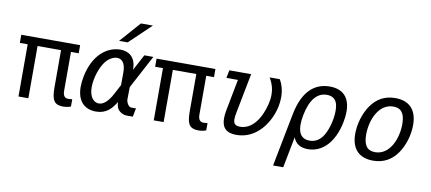

<svg xmlns="http://www.w3.org/2000/svg" viewBox="-85 -1146 3781 1683"><g transform="rotate(10 1806.0 -304.5)"><path d="M501.5 19C512.7 19 524.9 18.1 537.1 16.1C549.3 14.2 561 11.2 572.3 6.8V-58.1C567.9 -57.1 570.8 -58.1 558.1 -56.6C550.8 -55.7 543.5 -55.2 538.1 -55.2C520.5 -55.2 509.3 -60.5 501.5 -70.8C492.7 -82 489.3 -98.6 489.3 -121.1V-464.8H558.1V-537.1H34.2V-464.8H104V0H191.9V-464.8H400.9V-130.9C400.9 -70.8 408.7 -34.2 423.3 -13.2C438.5 8.3 463.9 19 501.5 19Z M887.7 -633.3H963.9L1156.7 -816.9H1049.8ZM795.4 12.2C887.2 12.2 933.6 -41.5 972.2 -104.5C972.7 -74.2 978 -55.2 988.3 -41C1005.4 -16.6 1037.1 0 1067.4 0H1121.6L1136.2 -76.2H1092.8C1071.8 -76.2 1048.3 -112.8 1048.8 -143.6L1050.3 -250.5L1208 -546.9H1127.9L1051.8 -403.8C1054.7 -502.9 1002 -559.6 913.1 -559.6H904.8C792.5 -555.2 675.8 -468.8 636.2 -272.9C629.4 -238.8 626 -207.5 626 -179.2C626 -55.7 688.5 12.2 795.4 12.2ZM807.6 -62C777.3 -62 751 -82 736.3 -114.3C726.1 -136.2 721.7 -164.1 721.7 -193.4C721.7 -277.3 757.8 -379.4 798.8 -429.2C825.7 -461.9 864.3 -483.9 897.9 -483.9C938.5 -483.9 973.1 -451.7 972.7 -367.2L972.2 -254.4L925.3 -166C887.2 -94.2 846.2 -62 807.6 -62Z M1705.6 19C1716.8 19 1729 18.1 1741.2 16.1C1753.4 14.2 1765.1 11.2 1776.4 6.8V-58.1C1772 -57.1 1774.9 -58.1 1762.2 -56.6C1754.9 -55.7 1747.6 -55.2 1742.2 -55.2C1724.6 -55.2 1713.4 -60.5 1705.6 -70.8C1696.8 -82 1693.4 -98.6 1693.4 -121.1V-464.8H1762.2V-537.1H1238.3V-464.8H1308.1V0H1396V-464.8H1605V-130.9C1605 -70.8 1612.8 -34.2 1627.4 -13.2C1642.6 8.3 1668 19 1705.6 19Z M2043 0C2225.6 0 2335.4 -167 2364.7 -311.5C2370.6 -339.8 2373 -366.7 2373 -392.1C2373 -454.6 2357.4 -506.8 2334 -546.9H2243.2C2274.9 -494.1 2285.6 -445.8 2285.6 -400.4C2285.6 -369.6 2280.8 -340.3 2273.9 -312.5C2243.2 -188.5 2172.4 -76.2 2062.5 -76.2C2020 -76.2 2002.4 -92.8 2002.4 -134.3C2002.4 -149.9 2005.4 -169.4 2009.8 -192.9L2078.6 -546.9H1884.3L1870.6 -477.1H1973.1L1919.4 -198.2C1914.1 -170.9 1911.6 -147 1911.6 -125.5C1911.6 -40 1954.1 0 2043 0Z M2406.7 208H2497.1L2550.8 -68.8C2568.8 -14.6 2613.8 14.2 2681.6 14.2C2810.1 14.2 2911.1 -88.4 2948.2 -271C2955.6 -306.2 2959 -338.9 2959 -368.2C2959 -489.7 2898.4 -560.1 2776.9 -560.1C2641.1 -560.1 2539.1 -472.2 2498.5 -263.7ZM2682.6 -62C2616.2 -62 2581.5 -103.5 2581.5 -187C2581.5 -211.9 2584.5 -240.7 2590.8 -272.9C2618.7 -415 2679.2 -483.9 2764.2 -483.9C2806.6 -483.9 2837.4 -466.8 2852.1 -430.7C2859.9 -411.6 2863.3 -386.2 2863.3 -357.9C2863.3 -275.9 2834 -168.9 2791 -115.2C2764.6 -82 2728.5 -62 2682.6 -62Z M3261.2 14.2C3355 14.2 3426.3 -25.9 3478 -101.1C3527.3 -172.9 3554.2 -268.6 3554.2 -353.5C3554.2 -489.3 3485.4 -560.1 3360.4 -560.1C3267.6 -560.1 3196.3 -521 3144 -444.8C3096.7 -376 3067.4 -278.8 3067.4 -191.4C3067.4 -59.6 3133.8 14.2 3261.2 14.2ZM3266.1 -62C3197.8 -62 3163.1 -104 3163.1 -200.7C3163.1 -330.1 3225.6 -483.9 3356.4 -483.9C3424.8 -483.9 3459.5 -441.9 3459.5 -345.2C3459.5 -215.8 3397 -62 3266.1 -62Z"/></g></svg>

Font: Hack
Style: Oblique
Weight: 400
Italic angle: -12°
Monospace: yes
Designer: Christopher Simpkins
Foundry: Christopher Simpkins
Version: Version 2.010